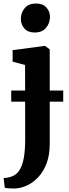

<svg xmlns="http://www.w3.org/2000/svg" viewBox="-32 -824 388 1087"><path d="M55 243Q44 243 31.5 242.8Q19 242.5 9 241.5Q-1 240.5 -5 238.5L-11.5 183.5Q-4.5 184 10 181.8Q24.5 179.5 40.5 172.5Q66.5 161 81.8 133.5Q97 106 103.8 63.8Q110.5 21.5 110.5 -35L110 -456L39.5 -475V-540L219.5 -564H223L249.5 -544.5V-9Q249.5 53.5 232 100.2Q214.5 147 185.2 178.2Q156 209.5 122 225.5Q88 241.5 55 243ZM163.5 -640Q125.5 -640 105.8 -663.2Q86 -686.5 86 -716Q86 -752 107.8 -778Q129.5 -804 172 -804H173Q211 -804 231 -781.2Q251 -758.5 251 -729Q251 -693.5 229 -666.8Q207 -640 164.5 -640ZM326 -311.5V-248.5H31.5V-311.5Z"/></svg>

Font: Merriweather 28pt
Style: Bold
Weight: 700
Version: Version 2.100